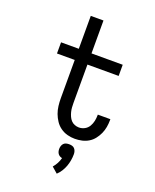

<svg xmlns="http://www.w3.org/2000/svg" viewBox="-175 -834 951 1179"><g transform="rotate(20 300.0 -244.0)"><path d="M374 8Q349 8 325 1.5Q301 -5 280.5 -19.5Q260 -34 246 -55Q232 -76 223.5 -99Q215 -122 212 -147Q209 -172 209 -197V-447H93V-520H209V-735H292V-520H496V-447H292V-197Q292 -182 293 -167.5Q294 -153 297.5 -139Q301 -125 307 -111.5Q313 -98 322.5 -87.5Q332 -77 346 -71.5Q360 -66 374 -66Q394 -66 411.5 -75.5Q429 -85 439 -102Q449 -119 453 -138Q457 -157 457 -177V-180H539V-174Q539 -151 535 -128Q531 -105 521.5 -84Q512 -63 497.5 -44.5Q483 -26 463 -14Q443 -2 420 3Q397 8 374 8ZM344 247 306 214Q319 199 328 182Q337 165 342 146Q334 145 326.5 140.5Q319 136 314.5 129.5Q310 123 308 115Q306 107 306 99Q306 89 309 79.5Q312 70 318.5 63Q325 56 334.5 53.5Q344 51 354 51Q364 51 373.5 53.5Q383 56 389.5 63Q396 70 399 79.5Q402 89 402 99Q402 119 398.5 139.5Q395 160 388 179Q381 198 370 215.5Q359 233 344 247Z"/></g></svg>

Font: Iosevka HT Extended
Style: Regular
Weight: 400
Width: 7
Monospace: yes
Designer: Belleve Invis
Foundry: Belleve Invis
Version: Version 32.3.0; ttfautohint (v1.8.4)